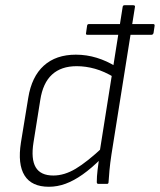

<svg xmlns="http://www.w3.org/2000/svg" viewBox="-20 -703 611 734"><path d="M314 -570Q307 -570 309 -577L313 -605Q314 -611 320 -611H566Q572 -611 571 -604L567 -577Q565 -570 559 -570H478ZM167 11Q101 11 74 -32Q47 -75 60 -158L88 -329Q101 -410 147.5 -452Q194 -494 270 -494Q311 -494 350 -482Q389 -470 422 -449L417 -407Q379 -430 343.5 -440Q308 -450 273 -450Q214 -450 179 -418Q144 -386 134 -321L108 -158Q98 -95 116.5 -63.5Q135 -32 184 -32Q226 -32 269.5 -58Q313 -84 374 -141L367 -97Q330 -60 296 -36Q262 -12 230.5 -0.5Q199 11 167 11ZM356 0Q350 0 350 -7Q350 -28 353 -53Q356 -78 359 -99L361 -122L449 -677Q450 -683 456 -683H489Q497 -683 496 -677L406 -112Q401 -79 398.5 -52Q396 -25 395 -7Q395 0 389 0Z"/></svg>

Font: Sofia Sans Semi Condensed Light
Style: Italic
Weight: 300
Italic angle: -9°
Version: Version 4.100